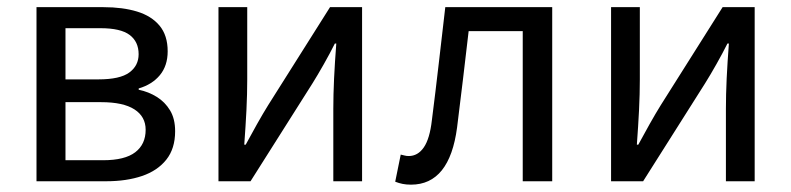

<svg xmlns="http://www.w3.org/2000/svg" viewBox="-20 -506 2209 536"><path d="M81.9 0V-486H268.9Q322.4 -486 362.5 -473.8Q402.7 -461.6 425.4 -434.4Q448.1 -407.1 448.1 -362.8Q448.1 -322.6 426.4 -296.3Q404.8 -270.1 367.2 -259.1V-255.5Q394.7 -249.8 417.7 -235.5Q440.7 -221.2 454.8 -197.8Q468.9 -174.5 468.9 -139.7Q468.9 -91.2 444.3 -60.3Q419.7 -29.4 376.5 -14.7Q333.2 0 276.6 0ZM162.8 -284.4H254.8Q315 -284.4 341 -303.6Q367 -322.7 367 -354.7Q367 -389.5 342 -408.4Q317 -427.3 260.5 -427.3H162.8ZM162.8 -58.7H267.8Q328.6 -58.7 357.6 -81Q386.6 -103.2 386.6 -143.7Q386.6 -180.5 355.2 -200.7Q323.9 -220.8 262.3 -220.8H162.8Z M589.9 0V-486H670.2V-284.1Q670.2 -244.1 668 -198.9Q665.7 -153.8 661.9 -102.1H665.9Q680.3 -128.8 697.5 -159.5Q714.8 -190.2 728.5 -212.2L901.3 -486H990.8V0H910.5V-202.5Q910.5 -241.3 912.6 -286.7Q914.8 -332.2 918.8 -384.5H914.8Q901.1 -357 883.8 -326.5Q866.6 -296.1 852.2 -273.1L679.4 0Z M1127.5 9.5Q1114.2 9.5 1104 7.4Q1093.9 5.4 1083.3 1.3L1098.7 -74.4Q1104 -73.4 1109.3 -71.9Q1114.5 -70.4 1120.9 -70.4Q1146.5 -70.4 1163.1 -94.5Q1179.8 -118.6 1185.7 -170.7Q1195.7 -249.2 1204.8 -328.2Q1213.8 -407.1 1223.1 -486.1H1521.6V0H1439.3V-419.1H1288.3Q1280.4 -352.4 1272.5 -284.8Q1264.6 -217.2 1256 -150.1Q1245.5 -70.5 1213.4 -30.5Q1181.2 9.5 1127.5 9.5Z M1685.9 0V-486H1766.2V-284.1Q1766.2 -244.1 1764 -198.9Q1761.7 -153.8 1757.9 -102.1H1761.9Q1776.3 -128.8 1793.5 -159.5Q1810.8 -190.2 1824.5 -212.2L1997.3 -486H2086.8V0H2006.5V-202.5Q2006.5 -241.3 2008.6 -286.7Q2010.8 -332.2 2014.8 -384.5H2010.8Q1997.1 -357 1979.8 -326.5Q1962.6 -296.1 1948.2 -273.1L1775.4 0Z"/></svg>

Font: Source Sans 3 VF
Style: Regular
Weight: 200
Designer: Paul D. Hunt
Foundry: Adobe
Version: Version 3.046;hotconv 1.0.118;makeotfexe 2.5.65603